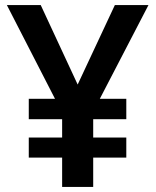

<svg xmlns="http://www.w3.org/2000/svg" viewBox="-20 -734 612 754"><path d="M285 -402 140 -714H7L196 -346H93V-266H224V-194H93V-115H224V0H346V-115H476V-194H346V-266H476V-346H372L563 -714H431Z"/></svg>

Font: Noto Sans Thaana SemiBold
Style: Regular
Weight: 600
Designer: David Williams
Foundry: Google Inc.
Version: Version 3.001